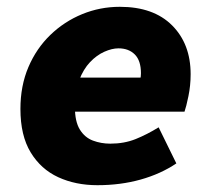

<svg xmlns="http://www.w3.org/2000/svg" viewBox="-20 -532 640 564"><path d="M266 12Q202 12 151 -11.5Q100 -35 70 -84.5Q40 -134 40 -212Q40 -280 63.5 -335Q87 -390 128 -429.5Q169 -469 221.5 -490.5Q274 -512 332 -512Q431 -512 485.5 -457.5Q540 -403 540 -314Q540 -281 533.5 -249.5Q527 -218 522 -204H159L176 -304H430L388 -281Q390 -289 392 -298.5Q394 -308 394 -317Q394 -354 376 -372Q358 -390 328 -390Q309 -390 286.5 -380Q264 -370 244.5 -349.5Q225 -329 212.5 -296.5Q200 -264 200 -218Q200 -175 214.5 -151.5Q229 -128 253 -119Q277 -110 304 -110Q345 -110 378.5 -123.5Q412 -137 446 -158L498 -52Q452 -21 393 -4.5Q334 12 266 12Z"/></svg>

Font: Source Code Pro ExtraLight Black
Style: Italic
Weight: 900
Italic angle: -11°
Monospace: yes
Version: Version 1.016;hotconv 1.0.116;makeotfexe 2.5.65601